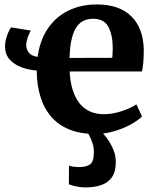

<svg xmlns="http://www.w3.org/2000/svg" viewBox="-20 -589 695 860"><path d="M405.5 11Q340.5 11 291.8 -8.5Q243 -28 210.5 -65Q178 -102 161.5 -154.5Q145 -207 144.5 -273Q105.5 -276 73.2 -288.8Q41 -301.5 21.8 -324.2Q2.5 -347 2.5 -381Q2.5 -397.5 6.8 -413.8Q11 -430 17.2 -444Q23.5 -458 29.5 -466.5L118 -452Q110.5 -440 104 -420.8Q97.5 -401.5 97.5 -386Q97.5 -369.5 108.2 -354.2Q119 -339 148.5 -334Q158.5 -408 194 -460.8Q229.5 -513.5 285.8 -541.2Q342 -569 413.5 -569Q514.5 -569 568 -516.2Q621.5 -463.5 624 -368Q624 -335.5 622 -311.2Q620 -287 616 -269H292Q294 -224.5 304.8 -189Q315.5 -153.5 334.5 -128.5Q353.5 -103.5 381.2 -90.5Q409 -77.5 445.5 -77.5Q486 -77.5 527.2 -91.8Q568.5 -106 591 -121.5L616 -67.5Q599.5 -50.5 567 -32.2Q534.5 -14 492.5 -1.5Q450.5 11 405.5 11ZM291.5 -329.5 483 -330Q483.5 -340 484.2 -351Q485 -362 485 -372.5Q485 -432 465.5 -468.5Q446 -505 397 -505Q375.5 -505 356.8 -497Q338 -489 324 -469.8Q310 -450.5 301.5 -416.2Q293 -382 291.5 -329.5ZM360.5 250.5Q342.5 250.5 322.2 246.2Q302 242 288.5 236.5L289 153Q299.5 156.5 312.5 158Q325.5 159.5 332 159.5Q364.5 159.5 382.5 148Q400.5 136.5 400.5 90.5Q400.5 72 394.5 53.2Q388.5 34.5 380.8 19.5Q373 4.5 367.5 -2L411 -6.5L431 -2Q442 7.5 458.2 29Q474.5 50.5 487.2 80Q500 109.5 498.5 142.5Q497.5 183 480.2 206.5Q463 230 432.8 240.2Q402.5 250.5 360.5 250.5Z"/></svg>

Font: Merriweather 20pt
Style: Bold
Weight: 700
Version: Version 2.100